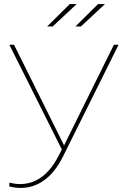

<svg xmlns="http://www.w3.org/2000/svg" viewBox="-20 -920 618 944"><path d="M26 -22V-3C43 1 62 4 81 4C153 4 231 -33 289 -149L563 -700H540L295 -205L49 -700H26L284 -185L268 -154C215 -50 146 -15 79 -15C61 -15 43 -18 26 -22ZM351 -790H378L496 -900H462ZM212 -790H239L357 -900H323Z"/></svg>

Font: Chess Sans Thin
Style: Regular
Weight: 100
Designer: Wolf Bōese
Foundry: Wolf Bōese
Version: Version 7.223;Glyphs 3.3 (3306)